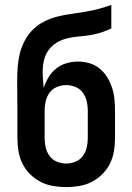

<svg xmlns="http://www.w3.org/2000/svg" viewBox="-20 -755 540 783"><path d="M250 8Q223 8 196.5 3.5Q170 -1 146.5 -13Q123 -25 103.5 -44Q84 -63 72 -87Q60 -111 55.5 -137.5Q51 -164 51 -191V-305Q51 -335 50.5 -364Q50 -393 50 -422Q50 -451 52 -479.5Q54 -508 60.5 -535.5Q67 -563 80.5 -588.5Q94 -614 114 -634Q134 -654 159.5 -667Q185 -680 212.5 -687Q240 -694 268 -698Q296 -702 324 -706.5Q352 -711 379.5 -718Q407 -725 434 -735V-639Q413 -629 391 -622Q369 -615 346 -611.5Q323 -608 299.5 -606Q276 -604 253.5 -598.5Q231 -593 211 -581Q191 -569 177.5 -550Q164 -531 159 -508Q154 -485 154 -462Q154 -445 155.5 -428.5Q157 -412 158 -396Q165 -418 177.5 -439Q190 -460 208.5 -475Q227 -490 250.5 -497Q274 -504 298 -504Q321 -504 344 -497.5Q367 -491 385.5 -476Q404 -461 416.5 -441Q429 -421 436.5 -398.5Q444 -376 446.5 -352.5Q449 -329 449 -305V-191Q449 -164 444.5 -137.5Q440 -111 428 -87Q416 -63 396.5 -44Q377 -25 353.5 -13Q330 -1 303.5 3.5Q277 8 250 8ZM250 -88Q269 -88 287.5 -95.5Q306 -103 317.5 -118.5Q329 -134 333.5 -153Q338 -172 338 -191V-305Q338 -324 333.5 -343Q329 -362 317.5 -377.5Q306 -393 287.5 -400.5Q269 -408 250 -408Q231 -408 212.5 -400.5Q194 -393 182.5 -377.5Q171 -362 166.5 -343Q162 -324 162 -305V-191Q162 -172 166.5 -153Q171 -134 182.5 -118.5Q194 -103 212.5 -95.5Q231 -88 250 -88Z"/></svg>

Font: Iosevka Fixed
Style: Bold
Weight: 700
Monospace: yes
Designer: Belleve Invis
Foundry: Belleve Invis
Version: Version 32.3.0